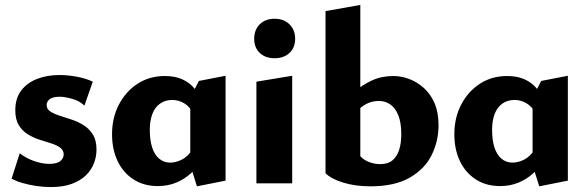

<svg xmlns="http://www.w3.org/2000/svg" viewBox="-20 -743 2377 778"><path d="M186 15Q156 15 126.5 10.5Q97 6 71 -1.5Q45 -9 27 -19L60 -122Q85 -102 118 -90.5Q151 -79 179 -79Q211 -79 224.5 -90.5Q238 -102 238 -117Q238 -134 224 -144.5Q210 -155 187.5 -162Q165 -169 140 -177Q115 -185 92.5 -199Q70 -213 56 -236Q42 -259 42 -297Q42 -344 65.5 -375.5Q89 -407 129.5 -423Q170 -439 221 -439Q255 -439 292 -432Q329 -425 356 -412L322 -315Q303 -334 272.5 -342.5Q242 -351 224 -351Q193 -351 181 -341Q169 -331 169 -318Q169 -301 183.5 -291.5Q198 -282 221 -274.5Q244 -267 270 -258.5Q296 -250 318.5 -236Q341 -222 356 -198.5Q371 -175 371 -137Q371 -108 360.5 -81Q350 -54 328 -32.5Q306 -11 271 2Q236 15 186 15Z M619 11Q563 11 521 -16Q479 -43 456.5 -90.5Q434 -138 434 -199Q434 -266 462 -319.5Q490 -373 538 -404Q586 -435 648 -435Q690 -435 720 -421Q750 -407 769.5 -382.5Q789 -358 799 -327L763 -285Q748 -312 725.5 -325Q703 -338 678 -338Q650 -338 629 -323.5Q608 -309 597.5 -281.5Q587 -254 587 -217Q587 -175 596.5 -145.5Q606 -116 625 -100Q644 -84 670 -84Q692 -84 716.5 -96Q741 -108 761 -139L803 -101Q782 -67 755 -42Q728 -17 694 -3Q660 11 619 11ZM778 12 751 -74V-347L786 -415L894 -436V-11Z M1019 0V-412L1164 -436V0ZM1093 -507Q1055 -507 1032.5 -528.5Q1010 -550 1010 -586Q1010 -622 1032.5 -644.5Q1055 -667 1093 -667Q1130 -667 1153 -644.5Q1176 -622 1176 -586Q1176 -550 1153 -528.5Q1130 -507 1093 -507Z M1481 12Q1420 12 1371 -3Q1322 -18 1299 -41L1440 -110Q1455 -94 1476.5 -86Q1498 -78 1521 -78Q1552 -78 1570.5 -93.5Q1589 -109 1597.5 -136Q1606 -163 1606 -199Q1606 -247 1593.5 -277Q1581 -307 1560.5 -320.5Q1540 -334 1515 -334Q1484 -334 1457.5 -318Q1431 -302 1411 -272L1365 -315Q1387 -345 1417.5 -372Q1448 -399 1487 -417Q1526 -435 1574 -435Q1606 -435 1638 -423Q1670 -411 1697.5 -386.5Q1725 -362 1741 -324.5Q1757 -287 1757 -236Q1757 -171 1729 -114.5Q1701 -58 1640 -23Q1579 12 1481 12ZM1299 -41V-698L1440 -723V-110Z M2006 11Q1950 11 1908 -16Q1866 -43 1843.5 -90.5Q1821 -138 1821 -199Q1821 -266 1849 -319.5Q1877 -373 1925 -404Q1973 -435 2035 -435Q2077 -435 2107 -421Q2137 -407 2156.5 -382.5Q2176 -358 2186 -327L2150 -285Q2135 -312 2112.5 -325Q2090 -338 2065 -338Q2037 -338 2016 -323.5Q1995 -309 1984.5 -281.5Q1974 -254 1974 -217Q1974 -175 1983.5 -145.5Q1993 -116 2012 -100Q2031 -84 2057 -84Q2079 -84 2103.5 -96Q2128 -108 2148 -139L2190 -101Q2169 -67 2142 -42Q2115 -17 2081 -3Q2047 11 2006 11ZM2165 12 2138 -74V-347L2173 -415L2281 -436V-11Z"/></svg>

Font: Ysabeau Infant ExtraBold
Style: Regular
Weight: 800
Designer: Christian Thalmann (Catharsis Fonts)
Version: Version 2.001;gftools[0.9.30]; featfreeze: ss01,ss02,lnum